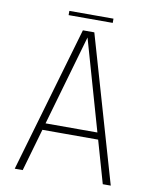

<svg xmlns="http://www.w3.org/2000/svg" viewBox="-90 -892 770 960"><g transform="rotate(10 295.0 -412.0)"><path d="M51.5 0 267 -740.5H325L539 0H498.5L295.5 -711H296.5L92 0ZM138.5 -215.5V-250H453.5V-215.5ZM183.5 -803V-824.5H407.5V-803Z"/></g></svg>

Font: Epilogue ExtraLight
Style: Regular
Weight: 250
Designer: Tyler Finck
Foundry: Etcetera Type Co
Version: Version 2.112